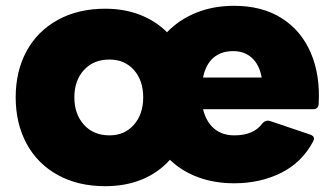

<svg xmlns="http://www.w3.org/2000/svg" viewBox="-20 -588 1148 661"><path d="M34 -253Q34 -343 71.5 -412Q109 -481 179 -519.5Q249 -558 342 -558Q408 -558 462 -537Q516 -516 555 -477Q596 -520 655 -544Q714 -568 786 -568Q882 -568 949.5 -525.5Q1017 -483 1050 -406Q1083 -329 1077 -229Q1075 -212 1058 -212H679Q690 -168 717.5 -145Q745 -122 787 -122Q854 -122 884 -164Q894 -175 908 -172L1050 -124Q1061 -119 1061 -111Q1061 -107 1058 -101Q1019 -28 947 7.5Q875 43 786 43Q718 43 661.5 22Q605 1 565 -38Q526 6 469.5 29.5Q413 53 342 53Q249 53 179 14.5Q109 -24 71.5 -93.5Q34 -163 34 -253ZM357 -122Q409 -122 441 -158.5Q473 -195 473 -253Q473 -311 441 -347Q409 -383 357 -383Q302 -383 269 -347Q236 -311 236 -253Q236 -195 269 -158.5Q302 -122 357 -122ZM783 -412Q741 -412 714.5 -389Q688 -366 679 -321H881Q873 -365 847.5 -388.5Q822 -412 783 -412Z"/></svg>

Font: LINE Seed JP_TTF ExtraBold
Style: Regular
Weight: 800
Designer: LY Corporation & Fontrix & Fontworks
Version: Version 1.015